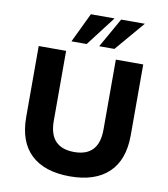

<svg xmlns="http://www.w3.org/2000/svg" viewBox="-100 -1023 976 1118"><g transform="rotate(10 388.0 -464.5)"><path d="M389 11Q239 11 159 -64Q79 -139 79 -286V-705H241V-292Q241 -211 278.5 -172Q316 -133 389 -133Q462 -133 498.5 -172.5Q535 -212 535 -292V-705H697V-286Q697 -140 617 -64.5Q537 11 389 11ZM262 -765 346 -940H486L352 -765ZM426 -765 525 -940H665L516 -765Z"/></g></svg>

Font: Nunito Sans 8pt ExtraBold
Style: Regular
Weight: 800
Version: Version 3.101;gftools[0.9.27]